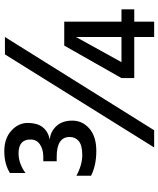

<svg xmlns="http://www.w3.org/2000/svg" viewBox="60 -816 755 916"><g transform="rotate(-90 438.0 -357.5)"><path d="M793 0H720V-95H524V-156L679 -429H793V-156H852V-95H793ZM720 -156V-373L600 -156ZM58 -301V-371Q110 -343 156.5 -343Q203 -343 223 -359.5Q243 -376 243 -403Q243 -465 149 -465H127V-529H149Q184 -529 207.5 -545Q231 -561 231 -590Q231 -647 165 -647Q117 -647 71 -614V-688Q114 -715 175 -715Q236 -715 273 -681.5Q310 -648 310 -603Q310 -515 231 -498Q268 -495 294.5 -467Q321 -439 321 -390.5Q321 -342 283 -309Q245 -276 176.5 -276Q108 -276 58 -301ZM275 0H193L637 -712H720Z"/></g></svg>

Font: Hind Guntur Medium
Style: Regular
Weight: 500
Designer: Manushi Parikh, Hitesh Malaviya
Foundry: Indian Type Foundry
Version: Version 1.000;PS 1.0;hotconv 1.0.86;makeotf.lib2.5.63406; tt